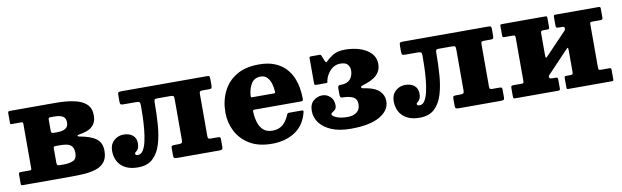

<svg xmlns="http://www.w3.org/2000/svg" viewBox="-39 -923 4293 1325"><g transform="rotate(-10 2107.0 -260.5)"><path d="M107 -428.5H39.5Q32 -428.5 30.5 -430.8Q29 -433 29 -440.5V-507Q29 -520 41 -520H362Q437.5 -520 492.8 -508.2Q548 -496.5 578 -468.2Q608 -440 608 -390Q608 -340 578.2 -312.5Q548.5 -285 484 -276.5Q473 -275 473.5 -269.8Q474 -264.5 483 -263Q564 -249 601 -220.2Q638 -191.5 638 -136.5Q638 -87.5 616.8 -59.8Q595.5 -32 559 -19.2Q522.5 -6.5 476.8 -3.2Q431 0 382 0H44.5Q35.5 0 32.2 -2Q29 -4 29 -12V-76.5Q29 -86.5 32.8 -89Q36.5 -91.5 45.5 -91.5H107.5Q115.5 -91.5 117.2 -94.5Q119 -97.5 119 -105.5V-416.5Q119 -428.5 107 -428.5ZM296.5 -412.5V-340.5Q296.5 -327 299.5 -322.8Q302.5 -318.5 315.5 -318.5H340Q377.5 -318.5 397.5 -331.2Q417.5 -344 417.5 -374Q417.5 -404 397.5 -416.2Q377.5 -428.5 340 -428.5H310.5Q301.5 -428.5 299 -425.2Q296.5 -422 296.5 -412.5ZM296.5 -205.5V-114Q296.5 -99.5 300.5 -95.5Q304.5 -91.5 319.5 -91.5H346Q383.5 -91.5 410.5 -102.8Q437.5 -114 437.5 -156Q437.5 -187 425 -202Q412.5 -217 391.8 -221.8Q371 -226.5 346 -226.5H315.5Q300.5 -226.5 298.5 -223.5Q296.5 -220.5 296.5 -205.5Z M689.5 -126Q689.5 -170.5 718.2 -196.8Q747 -223 786 -223Q826 -223 850 -203.2Q874 -183.5 874 -148Q874 -121 866.2 -108.5Q858.5 -96 850.5 -90.8Q842.5 -85.5 842.5 -80Q842.5 -72 848.2 -69.5Q854 -67 861 -67Q883 -67 897.5 -90Q912 -113 920.5 -150.8Q929 -188.5 933.2 -233Q937.5 -277.5 938.8 -321.2Q940 -365 940 -399.5Q940 -419 934 -423.8Q928 -428.5 908.5 -428.5H826Q809.5 -428.5 804 -432Q798.5 -435.5 798.5 -452.5V-493.5Q798.5 -511 802.5 -515.5Q806.5 -520 823.5 -520H1421.5Q1437.5 -520 1440.5 -515.2Q1443.5 -510.5 1443.5 -495V-452.5Q1443.5 -437.5 1439.5 -433Q1435.5 -428.5 1421.5 -428.5H1379Q1363.5 -428.5 1359 -425Q1354.5 -421.5 1354.5 -406V-111.5Q1354.5 -99 1358.5 -95.2Q1362.5 -91.5 1374.5 -91.5H1423Q1434 -91.5 1438.8 -88.8Q1443.5 -86 1443.5 -75V-22.5Q1443.5 -8 1439 -4Q1434.5 0 1419.5 0H1124Q1109 0 1103.5 -3.8Q1098 -7.5 1098 -23.5V-70.5Q1098 -85 1102.8 -88.2Q1107.5 -91.5 1124 -91.5H1147.5Q1163.5 -91.5 1170.2 -95Q1177 -98.5 1177 -116V-400.5Q1177 -418 1173.5 -423.2Q1170 -428.5 1151.5 -428.5H1057Q1043 -428.5 1040 -423Q1037 -417.5 1037 -403.5Q1037 -324 1031.5 -248.8Q1026 -173.5 1007.8 -113.5Q989.5 -53.5 951.2 -18Q913 17.5 847.5 17.5Q771.5 17.5 730.5 -21.5Q689.5 -60.5 689.5 -126Z M1505.5 -250Q1505.5 -330 1536.8 -395.2Q1568 -460.5 1631 -499Q1694 -537.5 1789.5 -537.5Q1855 -537.5 1900.5 -518.8Q1946 -500 1975 -469.2Q2004 -438.5 2020 -401Q2036 -363.5 2042 -325Q2048 -286.5 2048 -253Q2048 -242 2045 -238.8Q2042 -235.5 2030.5 -235.5H1708Q1698.5 -235.5 1696.8 -232.5Q1695 -229.5 1695.5 -220.5Q1697.5 -179.5 1708 -145.8Q1718.5 -112 1741.8 -91.5Q1765 -71 1805.5 -71Q1848.5 -71 1876.2 -94.2Q1904 -117.5 1922.5 -161Q1924.5 -166.5 1927.5 -169.8Q1930.5 -173 1939 -173H2024.5Q2034 -173 2036.5 -170.5Q2039 -168 2037.5 -160.5Q2015.5 -70.5 1948.2 -26.5Q1881 17.5 1786 17.5Q1692 17.5 1629.8 -20.2Q1567.5 -58 1536.5 -119Q1505.5 -180 1505.5 -250ZM1711 -322.5H1854Q1864.5 -322.5 1866.2 -324Q1868 -325.5 1867.5 -334.5Q1866.5 -363.5 1858 -390.8Q1849.5 -418 1832.5 -435.5Q1815.5 -453 1788.5 -453Q1743.5 -453 1722.5 -419.2Q1701.5 -385.5 1697.5 -339Q1696.5 -329 1697.8 -325.8Q1699 -322.5 1711 -322.5Z M2094.5 -156.5Q2094.5 -206 2123 -228.8Q2151.5 -251.5 2184 -251.5Q2215.5 -251.5 2239.2 -229Q2263 -206.5 2263 -168Q2263 -148 2253.2 -138.8Q2243.5 -129.5 2233.8 -124.2Q2224 -119 2224 -111.5Q2224 -99.5 2253.8 -86.8Q2283.5 -74 2332.5 -74Q2372 -74 2396.2 -92.8Q2420.5 -111.5 2420.5 -147.5Q2420.5 -174.5 2406.2 -189.8Q2392 -205 2347 -211.5Q2335.5 -213 2325.2 -212.5Q2315 -212 2308.5 -215.8Q2302 -219.5 2302 -234V-279.5Q2302 -294.5 2308.5 -298Q2315 -301.5 2325.2 -301Q2335.5 -300.5 2347 -302.5Q2379 -308.5 2394.8 -331.8Q2410.5 -355 2410.5 -387.5Q2410.5 -409 2396.8 -427.2Q2383 -445.5 2344 -445.5Q2303.5 -445.5 2274.2 -414.8Q2245 -384 2236.5 -344.5Q2235 -336.5 2234.8 -333.2Q2234.5 -330 2224.5 -330H2157.5Q2149 -330 2146 -332.5Q2143 -335 2143 -343V-520.5Q2143 -530 2153 -530H2216.5Q2223 -530 2227 -521L2241 -486Q2247 -473 2250 -471.5Q2253 -470 2260.5 -478Q2276.5 -495.5 2308 -515.2Q2339.5 -535 2393 -535Q2448.5 -535 2496.5 -519.5Q2544.5 -504 2573.8 -473.5Q2603 -443 2603 -398.5Q2603 -364.5 2588 -341.5Q2573 -318.5 2549.8 -304Q2526.5 -289.5 2501.5 -281Q2472.5 -270.5 2465.5 -268.8Q2458.5 -267 2458.5 -259Q2458.5 -253 2470.2 -250.8Q2482 -248.5 2498.5 -245.5Q2557 -234 2585 -205.2Q2613 -176.5 2613 -135Q2613 -71.5 2544 -30.8Q2475 10 2339 10Q2259.5 10 2205 -13Q2150.5 -36 2122.5 -73.8Q2094.5 -111.5 2094.5 -156.5Z M2663 -126Q2663 -170.5 2691.8 -196.8Q2720.5 -223 2759.5 -223Q2799.5 -223 2823.5 -203.2Q2847.5 -183.5 2847.5 -148Q2847.5 -121 2839.8 -108.5Q2832 -96 2824 -90.8Q2816 -85.5 2816 -80Q2816 -72 2821.8 -69.5Q2827.5 -67 2834.5 -67Q2856.5 -67 2871 -90Q2885.5 -113 2894 -150.8Q2902.5 -188.5 2906.8 -233Q2911 -277.5 2912.2 -321.2Q2913.5 -365 2913.5 -399.5Q2913.5 -419 2907.5 -423.8Q2901.5 -428.5 2882 -428.5H2799.5Q2783 -428.5 2777.5 -432Q2772 -435.5 2772 -452.5V-493.5Q2772 -511 2776 -515.5Q2780 -520 2797 -520H3395Q3411 -520 3414 -515.2Q3417 -510.5 3417 -495V-452.5Q3417 -437.5 3413 -433Q3409 -428.5 3395 -428.5H3352.5Q3337 -428.5 3332.5 -425Q3328 -421.5 3328 -406V-111.5Q3328 -99 3332 -95.2Q3336 -91.5 3348 -91.5H3396.5Q3407.5 -91.5 3412.2 -88.8Q3417 -86 3417 -75V-22.5Q3417 -8 3412.5 -4Q3408 0 3393 0H3097.5Q3082.5 0 3077 -3.8Q3071.5 -7.5 3071.5 -23.5V-70.5Q3071.5 -85 3076.2 -88.2Q3081 -91.5 3097.5 -91.5H3121Q3137 -91.5 3143.8 -95Q3150.5 -98.5 3150.5 -116V-400.5Q3150.5 -418 3147 -423.2Q3143.5 -428.5 3125 -428.5H3030.5Q3016.5 -428.5 3013.5 -423Q3010.5 -417.5 3010.5 -403.5Q3010.5 -324 3005 -248.8Q2999.5 -173.5 2981.2 -113.5Q2963 -53.5 2924.8 -18Q2886.5 17.5 2821 17.5Q2745 17.5 2704 -21.5Q2663 -60.5 2663 -126Z M4091.5 -114Q4091.5 -101 4094 -96.2Q4096.5 -91.5 4109.5 -91.5H4168.5Q4177 -91.5 4179.2 -88.2Q4181.5 -85 4181.5 -76.5V-11Q4181.5 -3 4178 -1.5Q4174.5 0 4166 0H3864Q3856 0 3854.5 -3.8Q3853 -7.5 3853 -15.5V-77Q3853 -85.5 3855.2 -88.5Q3857.5 -91.5 3865.5 -91.5H3893.5Q3905.5 -91.5 3909.5 -94.8Q3913.5 -98 3913.5 -111V-256.5Q3913.5 -271 3912 -277.2Q3910.5 -283.5 3903.5 -277L3755 -120.5Q3752 -117.5 3749.5 -114.5Q3747 -111.5 3747 -105Q3747 -91.5 3767.5 -91.5H3790Q3800 -91.5 3803.8 -88.5Q3807.5 -85.5 3807.5 -74.5V-15Q3807.5 -6 3804.8 -3Q3802 0 3793.5 0H3492.5Q3483.5 0 3481 -3.2Q3478.5 -6.5 3478.5 -16V-75.5Q3478.5 -86 3482.8 -88.8Q3487 -91.5 3496.5 -91.5H3551.5Q3561.5 -91.5 3565 -93.8Q3568.5 -96 3568.5 -105.5V-406.5Q3568.5 -419.5 3566.2 -424.2Q3564 -429 3550.5 -429H3491.5Q3483.5 -429 3481 -432.2Q3478.5 -435.5 3478.5 -444V-509.5Q3478.5 -518 3482.2 -519.2Q3486 -520.5 3494 -520.5H3796.5Q3804 -520.5 3805.8 -517Q3807.5 -513.5 3807.5 -505V-443.5Q3807.5 -435.5 3805 -432.2Q3802.5 -429 3795 -429H3766.5Q3754.5 -429 3750.5 -425.8Q3746.5 -422.5 3746.5 -409.5V-269Q3746.5 -249.5 3748 -242.2Q3749.5 -235 3759 -244.5L3909 -401.5Q3912 -404.5 3912.8 -408Q3913.5 -411.5 3913.5 -413.5Q3913.5 -425 3909 -427Q3904.5 -429 3892.5 -429H3870.5Q3860.5 -429 3856.8 -432Q3853 -435 3853 -446V-505.5Q3853 -514.5 3855.8 -517.5Q3858.5 -520.5 3867 -520.5H4167.5Q4176.5 -520.5 4179 -517.2Q4181.5 -514 4181.5 -504.5V-445Q4181.5 -434.5 4177.5 -431.8Q4173.5 -429 4163.5 -429H4108.5Q4099 -429 4095.2 -426.8Q4091.5 -424.5 4091.5 -415Z"/></g></svg>

Font: Besley* Heavy
Style: Regular
Weight: 800
Designer: Owen Earl
Foundry: indestructible type*
Version: Version 3.000; ttfautohint (v1.8.3)